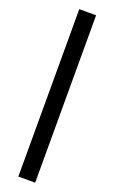

<svg xmlns="http://www.w3.org/2000/svg" viewBox="-212 -902 735 1233"><g transform="rotate(20 155.5 -286.0)"><path d="M98 286H213V-858H98Z"/></g></svg>

Font: ChiuKong Gothic MN Heavy
Style: Regular
Weight: 900
Designer: Ryoko NISHIZUKA 西塚涼子 (kana, bopomofo & ideographs); Paul D. Hunt (Latin, Greek & Cyrillic); Sandoll Communications 산돌커뮤니
Foundry: Adobe
Version: Version 1.300